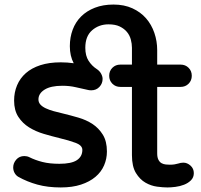

<svg xmlns="http://www.w3.org/2000/svg" viewBox="-20 -804 882 844"><path d="M87 -118Q99 -118 109 -113Q135 -100 166.5 -92Q198 -84 241 -84Q294 -84 318 -100Q342 -116 342 -145Q342 -165 312.5 -176Q283 -187 241 -197Q208 -205 172.5 -215.5Q137 -226 108 -244Q79 -262 60.5 -290.5Q42 -319 42 -362Q42 -398 55 -429Q68 -460 93.5 -482.5Q119 -505 157.5 -517.5Q196 -530 247 -530Q262 -530 276 -529Q290 -528 304 -526Q287 -558 287 -601Q287 -640 299.5 -673.5Q312 -707 336.5 -731.5Q361 -756 397 -770Q433 -784 479 -784Q526 -784 562 -767.5Q598 -751 622 -723.5Q646 -696 658.5 -659.5Q671 -623 671 -584V-520H774Q795 -520 809 -506Q823 -492 823 -471Q823 -450 809 -436Q795 -422 774 -422H671V-130Q671 -112 676.5 -101.5Q682 -91 690.5 -86.5Q699 -82 708.5 -81Q718 -80 726 -80Q739 -80 747.5 -81.5Q756 -83 763 -85Q769 -87 774.5 -88Q780 -89 786 -89Q803 -89 817.5 -76Q832 -63 832 -43Q832 -24 819.5 -11.5Q807 1 789 8Q771 15 751 17.5Q731 20 716 20Q697 20 670.5 16.5Q644 13 619.5 -1Q595 -15 577.5 -43.5Q560 -72 560 -122V-422H509Q488 -422 474 -436Q460 -450 460 -471Q460 -492 474 -506Q488 -520 509 -520H560V-594Q560 -612 555 -630.5Q550 -649 538 -663.5Q526 -678 506.5 -687.5Q487 -697 457 -697Q415 -697 385 -671Q355 -645 355 -594Q355 -559 369.5 -536.5Q384 -514 406 -500Q418 -492 424.5 -480Q431 -468 431 -457Q431 -437 417 -422Q403 -407 381 -407Q376 -407 372.5 -407.5Q369 -408 365 -409Q341 -414 313.5 -420.5Q286 -427 254 -427Q203 -427 176 -410Q149 -393 149 -367Q149 -354 157.5 -344.5Q166 -335 181 -328Q196 -321 215.5 -315.5Q235 -310 257 -305Q290 -297 324.5 -287Q359 -277 386.5 -259Q414 -241 432 -212Q450 -183 450 -138Q450 -106 437.5 -77Q425 -48 399.5 -26.5Q374 -5 336 7.5Q298 20 247 20Q190 20 144.5 7.5Q99 -5 60 -27Q50 -33 44 -44Q38 -55 38 -68Q38 -87 51.5 -102.5Q65 -118 87 -118Z"/></svg>

Font: Varela Round Precious
Style: Medium
Weight: 500
Designer: Joe Prince
Foundry: Joe Prince
Version: Version 1.000